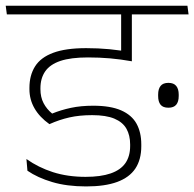

<svg xmlns="http://www.w3.org/2000/svg" viewBox="-36 -648 680 672"><path d="M553.5 -271Q572 -271 580.8 -281.5Q589.5 -292 589.5 -312V-317Q589.5 -336.5 580.8 -347.2Q572 -358 553.5 -358Q534.5 -358 526 -347.2Q517.5 -336.5 517.5 -317V-312Q517.5 -292 526 -281.5Q534.5 -271 553.5 -271ZM624 -597.5 620 -628H470L474 -597.5ZM326 -597.5H526.5L522.5 -628H322ZM425 -608H388V-484L425 -484.5ZM534.5 -597.5 531 -628H-16L-12 -597.5ZM388 -609.5V-447.5Q390 -446 395 -444Q400 -442 405.8 -440Q411.5 -438 416.8 -436.5Q422 -435 425.5 -434V-609.5ZM56.5 -91.5 60 -50.5Q95.5 -26 146.8 -10.8Q198 4.5 265.5 4.5Q331.5 4.5 374.2 -11.2Q417 -27 437.8 -58.2Q458.5 -89.5 458.5 -136V-142.5Q458.5 -185 441.8 -215.2Q425 -245.5 387.8 -261.8Q350.5 -278 290.5 -278Q247 -278 212 -270.5Q177 -263 146.5 -250.5Q127.5 -266 116.5 -287Q105.5 -308 105.5 -336V-339Q105.5 -374 122.2 -398.2Q139 -422.5 175.5 -434.8Q212 -447 272 -447Q311.5 -447 348.8 -443.8Q386 -440.5 425.5 -433.5V-464.5Q386 -472 347 -475.8Q308 -479.5 265.5 -479.5Q194 -479.5 150.2 -463.2Q106.5 -447 86.8 -415.8Q67 -384.5 67 -340.5V-336Q67 -299.5 84.8 -268.8Q102.5 -238 137 -213.5Q171.5 -229 206.8 -237Q242 -245 286.5 -245Q335 -245 364.2 -232.8Q393.5 -220.5 406.5 -197.5Q419.5 -174.5 419.5 -142.5V-137Q419.5 -101 402.8 -77Q386 -53 351.2 -41Q316.5 -29 263.5 -29Q200.5 -29 149.2 -45.5Q98 -62 56.5 -91.5Z"/></svg>

Font: Anek Devanagari ExtraLight
Style: Regular
Weight: 250
Designer: Kailash Malviya (Devanagari) & Yesha Goshar (Latin)
Foundry: Ek Type
Version: Version 1.003